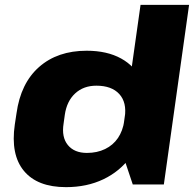

<svg xmlns="http://www.w3.org/2000/svg" viewBox="-20 -760 799 791"><path d="M252 11Q134 11 78.5 -56Q23 -123 41 -247L48 -293Q65 -417 141 -484Q217 -551 337 -551Q421 -551 479 -519Q537 -487 563 -428Q589 -369 578 -288L573 -254Q561 -173 517.5 -113.5Q474 -54 406 -21.5Q338 11 252 11ZM338 -130Q380 -130 413 -146Q446 -162 466 -191.5Q486 -221 492 -262L494 -277Q503 -338 471.5 -372.5Q440 -407 377 -407Q324 -407 289.5 -375Q255 -343 247 -287L242 -251Q233 -195 259.5 -162.5Q286 -130 338 -130ZM476 -152 559 -740H759L655 0H527Z"/></svg>

Font: Pathway Extreme 28pt ExtraBold
Style: Italic
Weight: 800
Italic angle: -8°
Designer: Eduardo Rodriguez Tunni
Foundry: Eduardo Rodriguez Tunni
Version: Version 1.001;gftools[0.9.26]